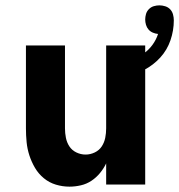

<svg xmlns="http://www.w3.org/2000/svg" viewBox="-20 -690 670 718"><path d="M240 8Q214 8 189 0.5Q164 -7 144 -23.5Q124 -40 111 -62Q98 -84 90 -108.5Q82 -133 79.5 -158.5Q77 -184 77 -210V-520H223V-210Q223 -192 226.5 -174.5Q230 -157 239.5 -142.5Q249 -128 265.5 -120Q282 -112 300 -112Q318 -112 334.5 -120Q351 -128 360.5 -142.5Q370 -157 373.5 -174.5Q377 -192 377 -210V-520H523V0H377V-79Q368 -60 354 -43Q340 -26 322 -14Q304 -2 282.5 3Q261 8 240 8ZM450 -400 432 -452Q455 -458 476.5 -467Q498 -476 517 -489.5Q536 -503 550 -522Q564 -541 571 -563Q561 -564 551.5 -568Q542 -572 535.5 -579.5Q529 -587 526 -597Q523 -607 523 -617Q523 -627 526 -637.5Q529 -648 537 -656Q545 -664 555.5 -667Q566 -670 576 -670Q587 -670 598 -666.5Q609 -663 616.5 -655Q624 -647 627 -636Q630 -625 630 -614Q630 -576 617.5 -539.5Q605 -503 579.5 -475Q554 -447 520 -429Q486 -411 450 -400Z"/></svg>

Font: Iosevka Aile Heavy
Style: Regular
Weight: 900
Designer: Belleve Invis
Foundry: Belleve Invis
Version: Version 31.1.0; ttfautohint (v1.8.4)